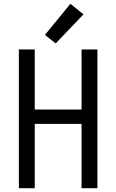

<svg xmlns="http://www.w3.org/2000/svg" viewBox="-20 -997 616 1017"><path d="M80 0H164V-341H412V0H496V-735H412V-417H164V-735H80ZM275 -767 422 -921 353 -977 218 -812Z"/></svg>

Font: Iosevka SS01 Extended
Style: Regular
Weight: 400
Width: 7
Monospace: yes
Designer: Belleve Invis
Foundry: Belleve Invis
Version: Version 3.4.7; ttfautohint (v1.8.3)